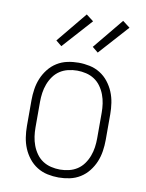

<svg xmlns="http://www.w3.org/2000/svg" viewBox="-85 -814 671 883"><g transform="rotate(10 250.0 -372.5)"><path d="M250 8Q224 8 198 2.5Q172 -3 149.5 -17Q127 -31 110.5 -52Q94 -73 84 -97Q74 -121 70 -147.5Q66 -174 66 -200V-320Q66 -346 70 -372.5Q74 -399 84 -423Q94 -447 110.5 -468Q127 -489 149.5 -503Q172 -517 198 -522.5Q224 -528 250 -528Q276 -528 302 -522.5Q328 -517 350.5 -503Q373 -489 389.5 -468Q406 -447 416 -423Q426 -399 430 -372.5Q434 -346 434 -320V-200Q434 -174 430 -147.5Q426 -121 416 -97Q406 -73 389.5 -52Q373 -31 350.5 -17Q328 -3 302 2.5Q276 8 250 8ZM250 -29Q271 -29 292 -34Q313 -39 330.5 -50.5Q348 -62 360.5 -79.5Q373 -97 380.5 -117Q388 -137 391 -158Q394 -179 394 -200V-320Q394 -341 391 -362Q388 -383 380.5 -403Q373 -423 360.5 -440.5Q348 -458 330.5 -469.5Q313 -481 292 -486Q271 -491 250 -491Q229 -491 208 -486Q187 -481 169.5 -469.5Q152 -458 139.5 -440.5Q127 -423 119.5 -403Q112 -383 109 -362Q106 -341 106 -320V-200Q106 -179 109 -158Q112 -137 119.5 -117Q127 -97 139.5 -79.5Q152 -62 169.5 -50.5Q187 -39 208 -34Q229 -29 250 -29ZM328 -589 301 -611 418 -753 452 -727ZM158 -589 131 -611 248 -753 282 -727Z"/></g></svg>

Font: Iosevka Curly Slab Extralight
Style: Regular
Weight: 200
Monospace: yes
Designer: Belleve Invis
Foundry: Belleve Invis
Version: Version 22.1.2; ttfautohint (v1.8.4)